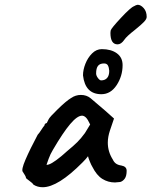

<svg xmlns="http://www.w3.org/2000/svg" viewBox="-20 -795 635 805"><path d="M89 -49Q89 -53 84.5 -60.5Q80 -68 76 -74Q68 -82 87 -126Q106 -170 138 -230Q144 -236 153.5 -251Q163 -266 166 -268Q166 -272 169 -275.5Q172 -279 176 -279L184 -295Q188 -304 223 -338Q258 -372 278 -384Q297 -397 319 -397Q343 -397 360 -383L387 -360Q417 -335 421 -331L458 -298L441 -248Q432 -221 432 -197Q432 -159 453 -126Q458 -115 466.5 -109Q475 -103 489 -101Q511 -97 511 -79Q511 -57 503 -46Q495 -35 484 -32Q468 -30 462 -30Q433 -30 409 -45Q385 -60 367 -96Q363 -102 356.5 -118Q350 -134 349 -140Q342 -130 326 -114Q223 -10 159 -10Q137 -10 120 -21Q117 -27 103 -37Q89 -47 89 -49ZM237 -140Q242 -144 248 -149.5Q254 -155 261 -161Q289 -184 304.5 -199.5Q320 -215 336 -237L358 -273Q348 -295 340 -302.5Q332 -310 324 -310Q304 -310 274 -274.5Q244 -239 202 -167Q191 -149 184 -129.5Q177 -110 175 -104Q191 -102 237 -140ZM328 -479Q328 -502 338 -527.5Q348 -553 366 -571Q384 -589 407 -589Q446 -589 470 -571.5Q494 -554 494 -522Q494 -476 469 -438Q444 -400 405 -400Q337 -400 328 -479ZM438 -498Q437 -512 432.5 -520.5Q428 -529 416 -529Q399 -529 391 -519Q383 -509 383 -487Q383 -478 390.5 -468Q398 -458 404 -458Q420 -458 429 -468Q438 -478 438 -498ZM443 -657 444 -667Q446 -676 487 -720Q528 -764 542 -769Q550 -774 557 -775Q570 -775 582.5 -761Q595 -747 595 -724Q595 -715 583.5 -703Q572 -691 546 -670Q510 -642 501 -628Q488 -609 473 -609Q443 -609 443 -657Z"/></svg>

Font: Caveat
Style: Bold
Weight: 700
Designer: Pablo Impallari
Foundry: Pablo Impallari
Version: Version 1.500; ttfautohint (v1.6)